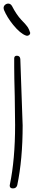

<svg xmlns="http://www.w3.org/2000/svg" viewBox="-31 -1047 188 1068"><path d="M114 -849Q115 -848 120 -848Q126 -848 131.5 -852.5Q137 -857 137 -863V-865Q136 -866 136 -867Q131 -883 125 -893Q124 -896 108 -915Q106 -917 98 -925.5Q90 -934 88 -936Q60 -966 36 -1013Q28 -1027 15 -1027Q5 -1027 -3 -1020Q-11 -1013 -11 -1002Q-11 -1000 -9 -992Q8 -951 42 -909Q82 -860 114 -849ZM48 -674Q48 -620 51 -513Q53 -371 53 -352Q53 -160 24 -21Q23 -20 23 -15Q23 1 41 1Q60 1 65 -17Q95 -160 95 -349Q95 -368 82 -719Q80 -737 63 -737Q48 -737 48 -722Z"/></svg>

Font: Neythal
Style: Regular
Weight: 400
Designer: Tharique Azeez
Foundry: Tharique Azeez
Version: Version 0.44